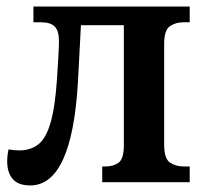

<svg xmlns="http://www.w3.org/2000/svg" viewBox="-20 -556 622 586"><path d="M72 10Q36 10 19 -9.5Q2 -29 2 -63Q2 -81 6 -100Q23 -97 39 -97Q73 -97 96.5 -115Q120 -133 134 -180.5Q148 -228 154 -315Q156 -346 158 -381Q160 -416 160 -430Q160 -462 147 -475Q134 -488 105 -488H82V-536H559V-488H540Q516 -488 498.5 -476Q481 -464 481 -421V-115Q481 -72 498.5 -60Q516 -48 540 -48H559V0H292V-48H303Q326 -48 342 -59.5Q358 -71 358 -114V-479H227L218 -308Q200 10 72 10Z"/></svg>

Font: Noto Serif SemiCondensed SemiBold
Style: Regular
Weight: 600
Width: 4
Designer: Monotype Design Team
Foundry: Monotype Imaging Inc.
Version: Version 2.013; ttfautohint (v1.8.4.7-5d5b)